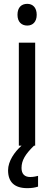

<svg xmlns="http://www.w3.org/2000/svg" viewBox="-20 -758 281 999"><path d="M122 -738C92 -738 71 -720 71 -681C71 -644 92 -625 122 -625C150 -625 171 -644 171 -681C171 -719 150 -738 122 -738ZM92 116C92 76 112 44 157 0H163V-536H78V0H92C55 33 22 81 22 128C22 188 54 221 122 221C146 221 162 218 178 213V157C169 159 156 163 137 163C108 163 92 147 92 116Z"/></svg>

Font: Noto Sans Lao SemiCondensed
Style: Regular
Weight: 400
Width: 4
Designer: Monotype Design Team
Foundry: Monotype Imaging Inc.
Version: Version 2.003